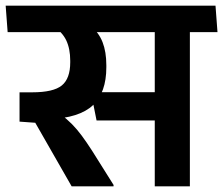

<svg xmlns="http://www.w3.org/2000/svg" viewBox="-42 -658 788 678"><path d="M628.5 -577H504.5V0H628.5ZM466.5 -544.5H726L719 -638H459.5ZM673.5 -544.5 667 -638H-22L-15 -544.5ZM279 -332.5 299 -232.5H530.5V-332.5ZM359 0V-5L283 -126Q263 -157 246.5 -179.2Q230 -201.5 212 -219.8Q194 -238 169.5 -256.5V-307L27 -332V-228.5L82.5 -224.5L211 0ZM278 -566.5H144.5Q177.5 -545.5 191.8 -515.8Q206 -486 206 -443.5V-438Q206 -380.5 176.2 -356.2Q146.5 -332 71.5 -332H27L90.5 -235.5L130.5 -237Q239 -241.5 286.2 -286.5Q333.5 -331.5 333.5 -420.5V-427.5Q333.5 -475 320.2 -509Q307 -543 278 -566.5Z"/></svg>

Font: Anek Devanagari SemiBold
Style: Regular
Weight: 600
Designer: Kailash Malviya (Devanagari) & Yesha Goshar (Latin)
Foundry: Ek Type
Version: Version 1.003